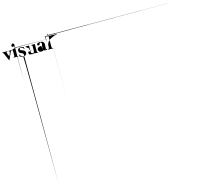

<svg xmlns="http://www.w3.org/2000/svg" viewBox="-860 -1800 10580 9556"><g transform="rotate(-15 4430.0 2978.5)"><path d="M404.3 -368.2Q401.4 -363.3 392.6 -343.8Q383.8 -324.2 371.1 -296.9Q358.4 -268.6 343.8 -235.4Q328.1 -202.1 313.5 -168.9Q278.3 -88.9 234.4 8.8Q231.4 12.7 226.6 12.7Q221.7 12.7 219.7 8.8Q177.7 -88.9 143.6 -168Q128.9 -202.1 114.3 -235.4Q99.6 -268.6 87.9 -295.9Q76.2 -324.2 67.4 -342.8Q58.6 -362.3 55.7 -368.2Q48.8 -382.8 41 -393.6Q34.2 -404.3 26.4 -412.1Q18.6 -420.9 8.8 -425.8Q-2 -430.7 -14.6 -434.6Q-18.6 -435.5 -20.5 -438.5Q-22.5 -440.4 -22.5 -442.4Q-22.5 -442.4 -22.5 -443.4Q-22.5 -446.3 -19.5 -448.2Q-17.6 -450.2 -13.7 -450.2Q74.2 -450.2 249 -450.2Q252.9 -450.2 254.9 -448.2Q257.8 -446.3 257.8 -443.4Q258.8 -440.4 256.8 -437.5Q255.9 -434.6 251 -433.6Q243.2 -431.6 232.4 -428.7Q221.7 -425.8 212.9 -418.9Q204.1 -412.1 200.2 -400.4Q196.3 -389.6 202.1 -371.1Q204.1 -363.3 210.9 -346.7Q216.8 -330.1 224.6 -309.6Q233.4 -290 242.2 -268.6Q252 -246.1 258.8 -228.5Q266.6 -210.9 272.5 -198.2Q277.3 -185.5 278.3 -184.6Q282.2 -177.7 285.2 -184.6Q287.1 -188.5 292 -201.2Q297.9 -213.9 304.7 -232.4Q311.5 -251 320.3 -272.5Q328.1 -293.9 335.9 -313.5Q342.8 -333 348.6 -348.6Q354.5 -364.3 356.4 -371.1Q362.3 -389.6 358.4 -400.4Q353.5 -412.1 345.7 -418.9Q337.9 -425.8 327.1 -428.7Q317.4 -431.6 309.6 -433.6Q304.7 -434.6 303.7 -437.5Q301.8 -440.4 302.7 -443.4Q302.7 -446.3 305.7 -448.2Q307.6 -450.2 311.5 -450.2Q365.2 -450.2 473.6 -450.2Q476.6 -450.2 479.5 -448.2Q481.4 -446.3 482.4 -443.4Q482.4 -442.4 482.4 -442.4Q482.4 -440.4 480.5 -438.5Q478.5 -435.5 474.6 -434.6Q461.9 -430.7 451.2 -425.8Q441.4 -420.9 433.6 -412.1Q425.8 -404.3 418.9 -393.6Q411.1 -382.8 404.3 -368.2Z M660.2 -137.7Q660.2 -127.9 662.1 -120.1Q664.1 -112.3 668 -106.4Q671.9 -99.6 675.8 -95.7Q680.7 -90.8 685.5 -86.9Q691.4 -84 696.3 -82Q701.2 -79.1 706.1 -78.1Q710.9 -76.2 714.8 -76.2Q717.8 -75.2 719.7 -75.2Q722.7 -75.2 723.6 -74.2Q725.6 -73.2 725.6 -72.3Q726.6 -70.3 726.6 -69.3Q726.6 -68.4 726.6 -67.4Q726.6 -65.4 725.6 -64.5Q724.6 -62.5 723.6 -61.5Q723.6 -61.5 721.7 -60.5Q720.7 -59.6 717.8 -59.6Q670.9 -59.6 600.6 -59.6Q530.3 -59.6 466.8 -59.6Q464.8 -59.6 462.9 -60.5Q461.9 -61.5 460.9 -61.5Q460 -63.5 459 -64.5Q458 -65.4 458 -67.4Q458 -67.4 458 -69.3Q458 -70.3 459 -71.3Q460 -71.3 460.9 -72.3Q462.9 -73.2 464.8 -74.2Q466.8 -75.2 470.7 -76.2Q473.6 -77.1 479.5 -79.1Q484.4 -80.1 489.3 -83Q494.1 -85 499 -87.9Q503.9 -90.8 508.8 -95.7Q513.7 -100.6 516.6 -107.4Q520.5 -113.3 522.5 -121.1Q525.4 -128.9 525.4 -138.7Q525.4 -190.4 525.4 -268.6Q525.4 -347.7 525.4 -417Q525.4 -419.9 523.4 -421.9Q522.5 -423.8 518.6 -424.8Q518.6 -424.8 516.6 -424.8Q514.6 -424.8 511.7 -425.8Q508.8 -427.7 505.9 -428.7Q502 -429.7 498 -429.7Q493.2 -430.7 490.2 -431.6Q486.3 -432.6 483.4 -432.6Q480.5 -433.6 477.5 -434.6Q475.6 -434.6 474.6 -434.6Q471.7 -435.5 469.7 -437.5Q467.8 -439.5 467.8 -442.4Q467.8 -444.3 469.7 -446.3Q471.7 -448.2 474.6 -449.2Q484.4 -451.2 496.1 -455.1Q506.8 -458 517.6 -461.9Q529.3 -465.8 541 -469.7Q552.7 -474.6 564.5 -478.5Q575.2 -483.4 585.9 -488.3Q597.7 -494.1 608.4 -500Q618.2 -504.9 1095.7 -511.7Q1572.3 -517.6 2515.6 -524.4Q1583 -524.4 1118.2 -525.4Q652.3 -526.4 655.3 -526.4Q657.2 -525.4 658.2 -523.4Q660.2 -521.5 660.2 -517.6Q660.2 -446.3 660.2 -339.8Q660.2 -233.4 660.2 -137.7ZM669.9 -670.9Q669.9 -663.1 668.9 -179.7Q667 302.7 664.1 1259.8Q661.1 317.4 656.2 -151.4Q652.3 -620.1 646.5 -614.3Q639.6 -608.4 632.8 -604.5Q627 -599.6 619.1 -596.7Q611.3 -593.8 603.5 -592.8Q594.7 -590.8 585.9 -590.8Q577.1 -590.8 569.3 -592.8Q561.5 -593.8 553.7 -596.7Q546.9 -599.6 540 -604.5Q534.2 -608.4 528.3 -614.3Q522.5 -619.1 518.6 -625Q514.6 -631.8 511.7 -638.7Q508.8 -646.5 507.8 -654.3Q505.9 -662.1 505.9 -669.9Q505.9 -678.7 506.8 -685.5Q507.8 -692.4 511.7 -700.2Q515.6 -707 519.5 -713.9Q524.4 -719.7 530.3 -725.6Q536.1 -631.8 543 -635.7Q549.8 -640.6 556.6 -743.2Q564.5 -746.1 573.2 -748Q581.1 -750 589.8 -750Q598.6 -750 607.4 -748Q615.2 -747.1 623 -744.1Q630.9 -741.2 636.7 -736.3Q642.6 -732.4 648.4 -726.6Q653.3 -721.7 657.2 -715.8Q662.1 -710 665 -702.1Q668 -694.3 668.9 -686.5Q669.9 -679.7 669.9 -670.9Z M781.2 -37.1Q782.2 -36.1 782.2 -35.2Q783.2 -35.2 783.2 -34.2Q784.2 -33.2 788.1 -31.2Q792 -29.3 797.9 -26.4Q803.7 -23.4 811.5 -19.5Q820.3 -16.6 831.1 -12.7Q840.8 -8.8 853.5 -5.9Q867.2 -2.9 882.8 0Q897.5 2.9 915 4.9Q933.6 5.9 952.1 5.9Q975.6 5.9 996.1 2.9Q1016.6 0 1033.2 -4.9Q1050.8 -9.8 1064.5 -17.6Q1078.1 -25.4 1089.8 -35.2Q1100.6 -44.9 1108.4 -56.6Q1116.2 -68.4 1122.1 -81.1Q1127 -93.8 1128.9 -108.4Q1131.8 -122.1 1131.8 -137.7Q1131.8 -168 1122.1 -192.4Q1112.3 -217.8 1093.8 -237.3Q1075.2 -256.8 1046.9 -271.5Q1019.5 -287.1 982.4 -297.9Q964.8 -303.7 950.2 -309.6Q935.5 -314.5 924.8 -320.3Q914.1 -325.2 906.2 -330.1Q897.5 -335.9 891.6 -340.8Q885.7 -346.7 881.8 -351.6Q878.9 -357.4 877 -363.3Q874 -368.2 873 -374Q873 -379.9 873 -385.7Q873 -398.4 876 -408.2Q879.9 -418 887.7 -425.8Q894.5 -434.6 905.3 -438.5Q917 -442.4 932.6 -442.4Q947.3 -442.4 960.9 -439.5Q975.6 -435.5 988.3 -429.7Q1002 -423.8 1013.7 -417Q1025.4 -409.2 1036.1 -401.4Q1047.9 -392.6 1056.6 -384.8Q1066.4 -376 1073.2 -368.2Q1081.1 -359.4 1086.9 -352.5Q1091.8 -346.7 1095.7 -340.8Q1096.7 -337.9 1099.6 -337.9Q1101.6 -336.9 1103.5 -337.9Q1105.5 -338.9 1106.4 -340.8Q1107.4 -342.8 1106.4 -344.7Q1106.4 -345.7 1106.4 -348.6Q1106.4 -352.5 1104.5 -359.4Q1103.5 -366.2 1102.5 -373Q1101.6 -379.9 1099.6 -386.7Q1097.7 -394.5 1096.7 -401.4Q1095.7 -408.2 1094.7 -415Q1093.8 -421.9 1092.8 -424.8Q1092.8 -428.7 1092.8 -428.7Q1092.8 -429.7 1091.8 -430.7Q1091.8 -431.6 1091.8 -431.6Q1090.8 -431.6 1089.8 -432.6Q1088.9 -433.6 1087.9 -433.6Q1086.9 -433.6 1084 -435.5Q1081.1 -436.5 1074.2 -440.4Q1068.4 -442.4 1060.5 -445.3Q1052.7 -448.2 1043 -451.2Q1033.2 -454.1 1021.5 -457Q1009.8 -460 997.1 -461.9Q983.4 -463.9 968.8 -465.8Q954.1 -466.8 938.5 -466.8Q914.1 -466.8 894.5 -462.9Q874 -460 858.4 -453.1Q842.8 -446.3 830.1 -437.5Q817.4 -429.7 808.6 -418.9Q799.8 -409.2 793.9 -398.4Q787.1 -387.7 783.2 -376Q780.3 -364.3 778.3 -353.5Q776.4 -342.8 776.4 -333Q776.4 -320.3 778.3 -308.6Q779.3 -295.9 782.2 -285.2Q785.2 -273.4 791 -262.7Q795.9 -252 802.7 -242.2Q809.6 -232.4 818.4 -223.6Q827.1 -214.8 838.9 -207Q849.6 -199.2 864.3 -191.4Q877.9 -184.6 894.5 -178.7Q912.1 -171.9 926.8 -166Q941.4 -160.2 951.2 -153.3Q961.9 -146.5 970.7 -139.6Q978.5 -133.8 984.4 -127Q990.2 -120.1 994.1 -114.3Q998 -107.4 1000 -100.6Q1002 2905.3 1002.9 2912.1Q1003.9 2918 1003.9 -75.2Q1003.9 -62.5 1004.9 1632.8Q1004.9 3328.1 1007.8 6707Q989.3 3343.8 973.6 1663.1Q957 -17.6 942.4 -17.6Q930.7 -17.6 918.9 -19.5Q907.2 -21.5 896.5 -26.4Q885.7 -30.3 876 -36.1Q865.2 -41 856.4 -46.9Q847.7 -53.7 839.8 -60.5Q831.1 -67.4 823.2 -75.2Q816.4 -82 809.6 -88.9Q803.7 -95.7 798.8 -101.6Q793 -108.4 794.9 -114.3Q795.9 -119.1 802.7 -124Q789.1 -128.9 785.2 -131.8Q781.2 -133.8 785.2 -134.8Q779.3 -137.7 774.4 -137.7Q769.5 -138.7 767.6 -137.7Q765.6 -137.7 763.7 -135.7Q763.7 -134.8 763.7 -132.8Q763.7 -131.8 763.7 -129.9Q763.7 -128.9 764.6 -119.1Q764.6 -110.4 766.6 -91.8Q768.6 -94.7 769.5 -92.8Q770.5 -89.8 771.5 -82Q773.4 -74.2 774.4 -67.4Q775.4 -59.6 776.4 -52.7Q777.3 -45.9 778.3 -43Q778.3 -40 778.3 -39.1Q778.3 -37.1 779.3 -37.1Q779.3 -36.1 781.2 -37.1Z M1723.6 -5.9Q1725.6 -5.9 1727.5 -4.9Q1728.5 -3.9 1729.5 -2.9Q1730.5 -2.9 1730.5 -1Q1730.5 -1 1730.5 0Q1730.5 1 1730.5 2Q1730.5 12.7 1729.5 18.6Q1728.5 25.4 1727.5 26.4Q1726.6 16.6 1725.6 12.7Q1723.6 7.8 1721.7 7.8Q1689.5 7.8 1705.1 7.8Q1720.7 7.8 1689.5 7.8Q1684.6 7.8 1676.8 7.8Q1668.9 7.8 1658.2 7.8Q1646.5 7.8 1628.9 7.8Q1612.3 7.8 1590.8 7.8Q1562.5 7.8 1547.9 6.8Q1533.2 6.8 1531.2 5.9Q1530.3 52.7 1529.3 52.7Q1529.3 52.7 1529.3 52.7Q1528.3 49.8 1528.3 -2Q1528.3 -9.8 1528.3 -17.6Q1528.3 -26.4 1528.3 -31.2Q1517.6 -20.5 1503.9 -11.7Q1490.2 -2.9 1473.6 5.9Q1457 12.7 1436.5 17.6Q1415 21.5 1390.6 21.5Q1370.1 21.5 1385.7 19.5Q1400.4 17.6 1451.2 12.7Q1373 7.8 1326.2 2Q1279.3 -3.9 1265.6 -11.7Q1261.7 -18.6 1256.8 -27.3Q1252.9 -36.1 1247.1 -44.9Q1243.2 -207 1240.2 -216.8Q1236.3 -227.5 1234.4 -87.9Q1232.4 -98.6 1230.5 -108.4Q1229.5 -119.1 1229.5 -128.9Q1229.5 -139.6 1279.3 -149.4Q1329.1 -159.2 1428.7 -168Q1376 -185.5 1355.5 -204.1Q1335.9 -221.7 1331.1 -240.2Q1328.1 -252.9 1328.1 -264.6Q1329.1 -276.4 1328.1 -288.1Q1326.2 -309.6 1309.6 -329.1Q1292 -348.6 1228.5 -364.3Q1228.5 -374 1226.6 -381.8Q1224.6 -390.6 1220.7 -396.5Q1216.8 -402.3 1211.9 -407.2Q1208 -411.1 1202.1 -414.1Q1197.3 -418 1192.4 -420.9Q1187.5 -422.9 1182.6 -424.8Q1176.8 -425.8 1173.8 -426.8Q1170.9 -427.7 1168 -427.7Q1166 -427.7 1165 -427.7Q1163.1 -428.7 1162.1 -430.7Q1162.1 -431.6 1161.1 -433.6Q1161.1 -434.6 1161.1 -436.5Q1161.1 -437.5 1162.1 -438.5Q1163.1 -439.5 1164.1 -440.4Q1165 -441.4 1167 -441.4Q1168 -442.4 1170.9 -442.4Q1215.8 -442.4 1266.6 -442.4Q1317.4 -442.4 1351.6 -442.4Q1357.4 -442.4 1360.4 -439.5Q1363.3 -436.5 1363.3 -429.7Q1363.3 -355.5 1363.3 -274.4Q1363.3 -192.4 1363.3 -137.7Q1363.3 -127.9 1364.3 -117.2Q1366.2 -107.4 1367.2 -97.7Q1369.1 -87.9 1372.1 -78.1Q1375 -69.3 1379.9 -61.5Q1383.8 -52.7 1389.6 -46.9Q1396.5 -41 1404.3 -35.2Q1413.1 -30.3 1422.9 -27.3Q1433.6 -25.4 1446.3 -25.4Q1460.9 -25.4 1471.7 -28.3Q1482.4 -31.2 1490.2 -37.1Q1499 -43 1504.9 -50.8Q1510.7 -58.6 1515.6 -67.4Q1519.5 -76.2 1522.5 -85.9Q1525.4 -95.7 1526.4 -107.4Q1528.3 -118.2 1528.3 -127.9Q1528.3 -138.7 1528.3 -149.4Q1528.3 -203.1 1528.3 -264.6Q1528.3 -325.2 1528.3 -366.2Q1528.3 -376 1526.4 -383.8Q1524.4 -392.6 1520.5 -398.4Q1516.6 -404.3 1511.7 -409.2Q1507.8 -414.1 1502.9 -417Q1497.1 -420.9 1492.2 -423.8Q1487.3 -425.8 1482.4 -427.7Q1477.5 -428.7 1474.6 -429.7Q1470.7 -430.7 1468.8 -430.7Q1465.8 -430.7 1464.8 -430.7Q1462.9 -431.6 1462.9 -433.6Q1461.9 -432.6 1461.9 -433.6Q1461.9 -434.6 1461.9 -436.5Q1461.9 -437.5 1461.9 -438.5Q1462.9 -439.5 1464.8 -440.4Q1464.8 -441.4 1466.8 -441.4Q1467.8 -442.4 1470.7 -442.4Q1515.6 -442.4 1566.4 -442.4Q1618.2 -442.4 1651.4 -442.4Q1657.2 -442.4 1660.2 -439.5Q1663.1 -436.5 1663.1 -429.7Q1663.1 -338.9 1663.1 -238.3Q1663.1 -137.7 1663.1 -70.3Q1663.1 -60.5 1666 -52.7Q1668 -43.9 1671.9 -38.1Q1674.8 -32.2 1679.7 -27.3Q1684.6 -22.5 1689.5 -19.5Q1694.3 -16.6 1700.2 -13.7Q1705.1 -11.7 1709 -10.7Q1714.8 -8.8 1717.8 -7.8Q1721.7 -6.8 1723.6 -5.9Z M2180.7 -52.7Q2184.6 -53.7 2187.5 -52.7Q2189.5 -51.8 2191.4 -49.8Q2194.3 -47.9 2194.3 -44.9Q2194.3 -42 2191.4 -39.1Q2190.4 -36.1 2188.5 -32.2Q2185.5 -29.3 2181.6 -25.4Q2177.7 -22.5 2173.8 -18.6Q2168.9 -14.6 2164.1 -11.7Q2158.2 -8.8 2152.3 -5.9Q2145.5 -2.9 2136.7 -1Q2128.9 -48.8 2119.1 -46.9Q2109.4 -45.9 2098.6 3.9Q2084 3.9 2071.3 1Q2058.6 -2 2047.9 -7.8Q2037.1 -13.7 2030.3 -20.5Q2023.4 -28.3 2018.6 -36.1Q2018.6 -38.1 2016.6 -39.1Q2014.6 -39.1 2012.7 -39.1Q2011.7 -39.1 2009.8 -38.1Q2007.8 -37.1 2006.8 -36.1Q2005.9 -35.2 2003.9 -33.2Q2002 -30.3 1998 -27.3Q1994.1 -24.4 1988.3 -20.5Q1982.4 -17.6 1975.6 -12.7Q1968.8 -8.8 1960 -4.9Q1951.2 -2 1941.4 1Q1932.6 3.9 1919.9 5.9Q1908.2 6.8 1895.5 6.8Q1873 6.8 1854.5 3.9Q1835.9 1 1821.3 -4.9Q1805.7 -10.7 1793 -18.6Q1781.2 -27.3 1771.5 -37.1Q1762.7 -46.9 1755.9 -57.6Q1749 -69.3 1745.1 -82Q1740.2 -94.7 1738.3 -107.4Q1736.3 -121.1 1736.3 -132.8Q1736.3 -152.3 1741.2 -169.9Q1747.1 -186.5 1757.8 -202.1Q1769.5 -216.8 1783.2 -227.5Q1797.9 -238.3 1815.4 -246.1Q1825.2 -249 1835.9 -252Q1845.7 -254.9 1855.5 -256.8Q1866.2 -257.8 1877 -259.8Q1886.7 -261.7 1896.5 -263.7Q1907.2 -265.6 1917 -267.6Q1926.8 -269.5 1936.5 -272.5Q1946.3 -275.4 1956.1 -229.5Q1965.8 -184.6 1973.6 -89.8Q1982.4 -196.3 1989.3 -253.9Q1996.1 -311.5 2000 -321.3Q2003.9 -331.1 2004.9 -341.8Q2006.8 -352.5 2006.8 -362.3Q2006.8 -371.1 2005.9 -378.9Q2004.9 -386.7 2002.9 -393.6Q2001 -401.4 1998 -407.2Q1995.1 -414.1 1991.2 -419.9Q1987.3 -424.8 1982.4 -429.7Q1978.5 -433.6 1972.7 -437.5Q1967.8 -441.4 1961.9 -442.4Q1957 -443.4 1951.2 -443.4Q1940.4 -443.4 1932.6 -440.4Q1924.8 -437.5 1919.9 -432.6Q1915 -427.7 1911.1 -420.9Q1907.2 -414.1 1904.3 -406.2Q1901.4 -399.4 1898.4 -390.6Q1895.5 -382.8 1892.6 -375Q1890.6 -366.2 1886.7 -359.4Q1881.8 -351.6 1877 -345.7Q1872.1 -340.8 1866.2 -337.9Q1860.4 -334 1853.5 -332Q1846.7 -329.1 1839.8 -328.1Q1833 -327.1 1826.2 -327.1Q1819.3 -327.1 1813.5 -327.1Q1807.6 -328.1 1801.8 -331.1Q1796.9 -333 1792 -335.9Q1788.1 -338.9 1784.2 -342.8Q1780.3 -346.7 1777.3 -350.6Q1774.4 -355.5 1772.5 -360.4Q1771.5 -366.2 1770.5 -371.1Q1768.6 -377 1768.6 -382.8Q1768.6 -390.6 1770.5 -398.4Q1772.5 -406.2 1777.3 -414.1Q1780.3 -420.9 1787.1 -428.7Q1793.9 -435.5 1803.7 -441.4Q1813.5 -447.3 1826.2 -453.1Q1839.8 -458 1855.5 -461.9Q1872.1 -465.8 1892.6 -467.8Q1913.1 -469.7 1937.5 -469.7Q1965.8 -469.7 1989.3 -466.8Q2013.7 -463.9 2033.2 -459Q2052.7 -453.1 2068.4 -445.3Q2084 -436.5 2096.7 -425.8Q2109.4 -415 2118.2 -402.3Q2127.9 -388.7 2132.8 -373Q2138.7 -357.4 2141.6 -338.9Q2143.6 -321.3 2143.6 -300.8Q2143.6 -276.4 2143.6 -253.9Q2142.6 -230.5 2140.6 -210Q2139.6 -188.5 2138.7 -169.9Q2137.7 -151.4 2136.7 -134.8Q2135.7 -118.2 2136.7 -104.5Q2136.7 -90.8 2137.7 -81.1Q2139.6 -70.3 2142.6 -63.5Q2145.5 -56.6 2152.3 -54.7Q2154.3 -53.7 2157.2 -52.7Q2161.1 -52.7 2164.1 -52.7Q2168 -51.8 2172.9 -51.8Q2176.8 -51.8 2180.7 -52.7Z M2424.8 -742.2Q2424.8 -746.1 2423.8 -748Q2421.9 -750 2419.9 -750Q2418 -750 2415 -749Q2413.1 -748 2410.2 -747.1Q2401.4 -741.2 2391.6 -735.4Q2381.8 -729.5 2372.1 -723.6Q2361.3 -718.8 2350.6 -713.9Q2338.9 -708 2328.1 -703.1Q2315.4 -698.2 3954.1 -694.3Q5592.8 -689.5 8881.8 -685.5Q5570.3 -682.6 3910.2 -679.7Q2249 -675.8 2239.3 -673.8Q2235.4 -672.9 2233.4 -670.9Q2231.4 -668.9 2231.4 -667Q2232.4 -664.1 2234.4 -662.1Q2235.4 -661.1 2239.3 -660.2Q2239.3 -660.2 2241.2 -659.2Q2244.1 -659.2 2247.1 -658.2Q2251 -357.4 2253.9 -356.4Q2257.8 -355.5 2261.7 -654.3Q2265.6 -353.5 2269.5 -352.5Q2273.4 -351.6 2276.4 -651.4Q2280.3 -650.4 2281.2 -649.4Q2283.2 -649.4 2284.2 -649.4Q2287.1 -648.4 2438.5 -646.5Q2589.8 -643.6 2889.6 -640.6Q2732.4 -604.5 2627 -559.6Q2521.5 -515.6 2454.1 -465.8Q2411.1 -433.6 2382.8 -400.4Q2353.5 -366.2 2335 -332Q2300.8 -268.6 2295.9 -204.1Q2290 -140.6 2290 -81.1Q2290 -70.3 2287.1 -62.5Q2285.2 -53.7 2281.2 -47.9Q2276.4 -42 2271.5 -37.1Q2266.6 -32.2 2260.7 -28.3Q2254.9 -24.4 2249 -21.5Q2244.1 -19.5 2239.3 -17.6Q2233.4 -16.6 2229.5 -15.6Q2225.6 -13.7 2223.6 -13.7Q2221.7 -13.7 2219.7 -13.7Q2218.8 -12.7 2217.8 -10.7Q2216.8 -9.8 2216.8 -8.8Q2216.8 -7.8 2216.8 -5.9Q2216.8 -4.9 2217.8 -3.9Q2218.8 -2.9 2219.7 -1Q2220.7 0 2221.7 0Q2223.6 1 2225.6 1Q2275.4 1 2348.6 1Q2422.9 1 2488.3 1Q2489.3 1 2491.2 0Q2493.2 0 2494.1 -1Q2495.1 2957 2496.1 2956.1Q2496.1 2956.1 2496.1 2956.1Q2497.1 2955.1 2497.1 -5.9Q2497.1 -7.8 2497.1 -8.8Q2497.1 -9.8 2497.1 -10.7Q2496.1 -11.7 2494.1 -12.7Q2493.2 -13.7 2491.2 -13.7Q2488.3 -14.6 2484.4 -15.6Q2481.4 -16.6 2475.6 -17.6Q2470.7 -19.5 2464.8 -21.5Q2460 -24.4 2454.1 -28.3Q2448.2 -32.2 2443.4 -37.1Q2438.5 -42 2433.6 -47.9Q2429.7 -53.7 2426.8 -62.5Q2424.8 -70.3 2424.8 -81.1Q2424.8 -161.1 2424.8 -271.5Q2424.8 -381.8 2424.8 -498Q2424.8 -560.5 2424.8 -622.1Q2424.8 -684.6 2424.8 -742.2Z"/></g></svg>

Font: Mermaid
Style: Bold
Weight: 400
Designer: Scott Simpson
Version: Version 1.001